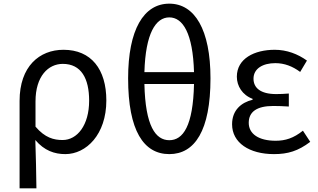

<svg xmlns="http://www.w3.org/2000/svg" viewBox="-20 -829 1737 1049"><path d="M87 200H179C178 103 176 34 173 -64C222 -6 278 13 337 13C451 13 561 -94 561 -280C561 -451 478 -557 327 -557C195 -557 87 -466 87 -278ZM322 -64C274 -64 226 -76 174 -137V-275C174 -413 244 -480 323 -480C424 -480 467 -400 467 -279C467 -145 402 -64 322 -64Z M905 13C1044 13 1130 -115 1130 -401C1130 -667 1044 -809 905 -809C765 -809 680 -667 680 -401C680 -115 765 13 905 13ZM905 -63C830 -63 774 -140 769 -370H1040C1035 -140 980 -63 905 -63ZM769 -435C775 -647 831 -734 905 -734C979 -734 1034 -647 1040 -435Z M1477 13C1553 13 1609 -4 1675 -54L1635 -115C1584 -74 1539 -60 1486 -60C1394 -60 1339 -97 1339 -158C1339 -218 1383 -250 1473 -250C1500 -250 1526 -249 1558 -247V-318C1531 -316 1511 -315 1489 -315C1402 -315 1365 -350 1365 -399C1365 -455 1417 -484 1484 -484C1534 -484 1578 -467 1620 -436L1657 -498C1607 -534 1547 -557 1481 -557C1370 -557 1274 -509 1274 -410C1274 -359 1304 -310 1360 -289V-284C1298 -269 1248 -227 1248 -150C1248 -49 1342 13 1477 13Z"/></svg>

Font: Noto Sans HK
Style: Regular
Weight: 400
Designer: Ryoko NISHIZUKA 西塚涼子 (kana, bopomofo & ideographs); Paul D. Hunt (Latin, Greek & Cyrillic); Sandoll Communications 산돌커뮤니
Foundry: Adobe
Version: Version 2.004;hotconv 1.0.118;makeotfexe 2.5.65603